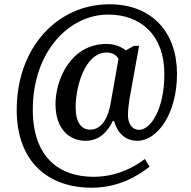

<svg xmlns="http://www.w3.org/2000/svg" viewBox="-20 -734 893 896"><path d="M407 142C526 142 614 94 678 44L656 8C601 50 520 91 416 91C256 91 133 -1 133 -222C133 -493 302 -666 485 -666C638 -666 747 -569 747 -389C747 -222 682 -128 629 -128C603 -128 577 -148 577 -199C577 -221 582 -256 584 -270L629 -520H605L567 -499C549 -514 516 -529 477 -529C311 -529 239 -364 239 -248C239 -133 303 -77 379 -77C444 -77 481 -118 507 -170H512C530 -108 568 -77 622 -77C711 -77 806 -198 806 -390C806 -579 693 -714 491 -714C248 -714 58 -513 58 -221C58 25 209 142 407 142ZM401 -129C360 -129 333 -162 333 -234C333 -325 374 -489 479 -489C502 -489 525 -477 533 -459L496 -250C486 -193 459 -129 401 -129Z"/></svg>

Font: Noto Serif Hebrew SemiCondensed Medium
Style: Regular
Weight: 500
Width: 4
Designer: Monotype Design Team
Foundry: Monotype Imaging Inc.
Version: Version 2.004